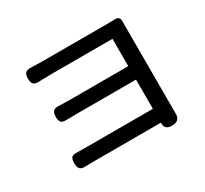

<svg xmlns="http://www.w3.org/2000/svg" viewBox="-146 -914 1228 1150"><g transform="rotate(-30 468.5 -339.0)"><path d="M740 23Q689 23 691 -24Q691 -25 691 -26H219Q185 -26 169 -25Q142 -24 131 -35Q120 -46 120 -74.5Q120 -103 129.5 -113.5Q139 -124 166 -123Q182 -122 219 -122H455H691V-324H280Q228 -324 205 -323Q181 -323 172 -334Q163 -345 163 -371Q163 -397 173.5 -408.5Q184 -420 209 -419Q253 -417 279 -417H691V-606H267Q240 -606 180 -604Q154 -603 143.5 -614.5Q133 -626 133 -653Q133 -680 144 -691Q155 -702 181 -701Q239 -699 267 -699H720Q751 -699 765 -700Q778 -701 787 -692.5Q796 -684 795 -671Q795 -653 795 -634V-41Q795 -36 795 -30Q797 23 740 23Z"/></g></svg>

Font: GenSenRounded JP M
Style: Regular
Weight: 500
Version: Version 1.501;PS 1;hotconv 16.6.51;makeotf.lib2.5.65220